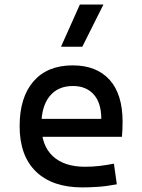

<svg xmlns="http://www.w3.org/2000/svg" viewBox="-20 -815 626 845"><path d="M342.8 9.8Q210.4 9.8 138.4 -59.8Q66.4 -129.4 66.4 -259.8Q66.4 -386.7 127.4 -457Q188.5 -527.3 299.8 -527.3Q404.8 -527.3 462.2 -463.9Q519.5 -400.4 519.5 -279.3Q519.5 -243.7 516.6 -212.9H153.3V-292H425.8Q425.8 -361.8 392.6 -399.2Q359.4 -436.5 300.8 -436.5Q234.9 -436.5 198.5 -391.6Q162.1 -346.7 162.1 -264.6Q162.1 -174.8 212.2 -127.9Q262.2 -81.1 354.5 -81.1Q386.7 -81.1 418 -84.7Q449.2 -88.4 481.4 -94.7L494.1 -3.9Q448.2 4.9 410.2 7.3Q372.1 9.8 342.8 9.8ZM248.5 -609.4 331.5 -794.9H435.1L342.3 -609.4Z"/></svg>

Font: Cascadia Mono PL
Style: Regular
Weight: 400
Monospace: yes
Designer: Aaron Bell
Foundry: Saja Typeworks
Version: Version 2102.003